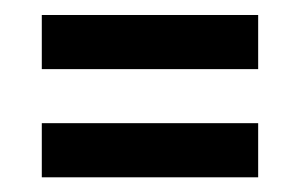

<svg xmlns="http://www.w3.org/2000/svg" viewBox="-20 -472 406 260"><path d="M329.6 -451.7V-378.4H36.6V-451.7ZM329.6 -305.2V-231.9H36.6V-305.2Z"/></svg>

Font: BabelStone Khitan Seal Glyphs
Style: Regular
Weight: 400
Designer: Andrew West
Foundry: BabelStone
Version: Version 1.004